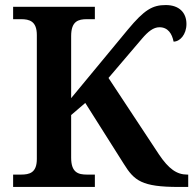

<svg xmlns="http://www.w3.org/2000/svg" viewBox="-20 -741 766 761"><path d="M32 0H356V-49H325C290 -49 262 -57 262 -116V-285L318 -333L471 -91C512 -25 542 0 688 0H726V-49H722C681 -49 649 -71 610 -129L410 -432L543 -588C567 -616 588 -633 612 -633C646 -633 662 -607 668 -576C693 -576 719 -604 719 -646C719 -691 690 -721 637 -721C584 -721 552 -702 487 -624L262 -352V-598C262 -657 290 -665 325 -665H356V-714H32V-665H63C97 -665 126 -657 126 -602V-111C126 -56 97 -49 63 -49H32Z"/></svg>

Font: Noto Serif Semi
Style: Regular
Weight: 600
Designer: Monotype Design Team
Foundry: Monotype Imaging Inc.
Version: Version 1.002